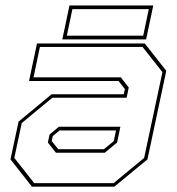

<svg xmlns="http://www.w3.org/2000/svg" viewBox="-20 -704 666 724"><path d="M100.5 0 19.5 -103 50 -245.5 174.5 -348.5H446.5L451 -368L427 -398.5H89.5L119.5 -540H526L607 -437L536 -103L411 0ZM191 -128 160.5 -166.5 167 -197 202 -226H434L421.5 -166.5L375 -128ZM109 -13.5H408.5L523.5 -108.5L592.5 -432L517.5 -527H130.5L106.5 -412.5H435.5L465.5 -374L457.5 -335.5H177.5L62 -240L34 -108.5ZM199.5 -141.5H372L409 -172L417.5 -212H204.5L179 -191L175 -172ZM215 -555.5 242 -683.5H558L531 -555.5ZM232 -569.5H520L541 -669.5H253Z"/></svg>

Font: Tourney Thin Thin
Style: Italic
Weight: 250
Italic angle: -12°
Version: Version 1.015